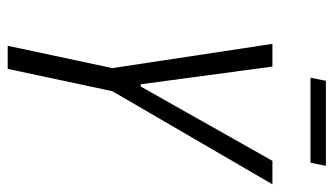

<svg xmlns="http://www.w3.org/2000/svg" viewBox="-204 -663 867 499"><g transform="rotate(90 229.5 -413.5)"><path d="M99 0 157 -272 94 -688H153L199 -346H205L398 -688H459L217 -272L159 0ZM182 -787 190 -827H411L403 -787Z"/></g></svg>

Font: Saira Condensed Light
Style: Italic
Weight: 300
Width: 3
Italic angle: -12°
Designer: Hector Gatti with collaboration of the Omnibus-Type team
Foundry: Omnibus-Type
Version: Version 1.101